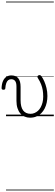

<svg xmlns="http://www.w3.org/2000/svg" viewBox="-76 -1468 700 2426"><path d="M303 19Q267 19 235.5 5.5Q204 -8 181 -34.5Q158 -61 145 -101Q132 -141 132 -193V-374Q132 -424 114.5 -445.5Q97 -467 66 -467Q44 -467 28.5 -455.5Q13 -444 3.5 -418.5Q-6 -393 -9 -352Q-9 -343 -15 -338.5Q-21 -334 -33 -334Q-43 -334 -49.5 -338.5Q-56 -343 -56 -355Q-54 -408 -38.5 -443.5Q-23 -479 4 -497Q31 -515 67 -515Q96 -515 117.5 -506.5Q139 -498 154 -480Q169 -462 176.5 -435Q184 -408 184 -370V-204Q184 -160 192 -127Q200 -94 216 -73Q232 -52 255.5 -41Q279 -30 311 -30Q336 -30 360 -40Q384 -50 404 -68Q424 -86 438.5 -113Q453 -140 461.5 -173.5Q470 -207 470 -247Q470 -291 464 -328Q458 -365 443.5 -402.5Q429 -440 401 -484Q395 -495 397.5 -502.5Q400 -510 407.5 -514.5Q415 -519 423 -519Q433 -519 438 -514.5Q443 -510 452 -498Q467 -477 483.5 -440Q500 -403 511.5 -355.5Q523 -308 523 -255Q523 -213 514.5 -172.5Q506 -132 488.5 -97.5Q471 -63 445 -37Q419 -11 383.5 4Q348 19 303 19ZM0 928H604V938H0ZM0 -20H604V0H0ZM0 -505H604V-500H0ZM0 -1448H604V-1438H0Z"/></svg>

Font: Playwrite ID Guides
Style: Regular
Weight: 400
Designer: Veronika Burian, José Scaglione
Foundry: TypeTogether
Version: Version 1.003